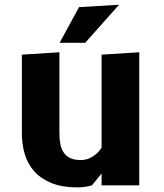

<svg xmlns="http://www.w3.org/2000/svg" viewBox="-20 -780 690 808"><path d="M407.5 -550 566 -560V0H407.5V-50L367 0Q339 8.5 306.5 8.5Q239.5 8.5 194.5 -10.5Q149.5 -29.5 122.2 -61.2Q95 -93 83.5 -134Q72 -175 72 -219V-550L230 -560V-219Q230 -193 234.2 -172.2Q238.5 -151.5 249 -136.8Q259.5 -122 276.8 -114.2Q294 -106.5 319.5 -106.5Q336 -106.5 350 -111.5Q364 -116.5 375.2 -124.5Q386.5 -132.5 394.5 -141.5Q402.5 -150.5 407.5 -159ZM312.5 -750 481 -760 338.5 -600H231Z"/></svg>

Font: B612 Mono
Style: Bold
Weight: 700
Version: Version 1.005